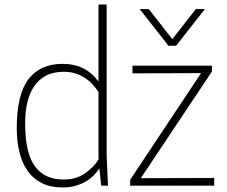

<svg xmlns="http://www.w3.org/2000/svg" viewBox="-20 -820 1001 848"><path d="M257 8Q204 8 165.5 -11Q127 -30 102.5 -64.5Q78 -99 66 -147.5Q54 -196 54 -254Q54 -402 105.5 -470Q157 -538 257 -538Q358 -538 415 -460V-800H451V-130L457 0H427L419 -76Q409 -61 394.5 -46Q380 -31 360 -19Q340 -7 314 0.5Q288 8 257 8ZM262 -27Q316 -27 355 -54Q394 -81 415 -116V-414Q405 -429 391 -445Q377 -461 358 -474Q339 -487 315 -495Q291 -503 262 -503Q216 -503 183.5 -486Q151 -469 130.5 -438.5Q110 -408 100.5 -366.5Q91 -325 91 -276Q91 -146 133.5 -86.5Q176 -27 262 -27ZM926 0H555V-26L868 -497L565 -496V-530H916V-504L602 -33L926 -34ZM758 -618H724L597 -780H637L741 -647L845 -780H885Z"/></svg>

Font: Tanohe Sans ExtraLight
Style: Regular
Weight: 250
Designer: Village Type and Design LLC & Cristiano Sobral
Foundry: Cooper Hewitt Smithsonian Design Museum
Version: Version 1.00;May 30, 2020;FontCreator 12.0.0.2522 64-bit; tt